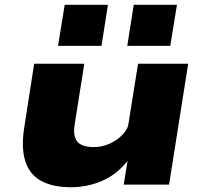

<svg xmlns="http://www.w3.org/2000/svg" viewBox="-20 -773 853 804"><path d="M277 11Q200 11 151.5 -16Q103 -43 85.5 -99.5Q68 -156 82 -242L123 -506H333L293 -254Q287 -218 294.5 -196.5Q302 -175 322.5 -166Q343 -157 372 -157Q408 -157 440.5 -172Q473 -187 494.5 -210.5Q516 -234 518 -255L558 -506H768L688 0H498L515 -104H518Q473 -45 410.5 -17Q348 11 277 11ZM513 -581 540 -753H721L693 -581ZM223 -581 251 -753H432L405 -581Z"/></svg>

Font: Nunito Sans 7pt Expanded Black
Style: Italic
Weight: 900
Width: 7
Italic angle: -9°
Designer: Vernon Adams
Foundry: Vernon Adams
Version: Version 3.101;gftools[0.9.27]